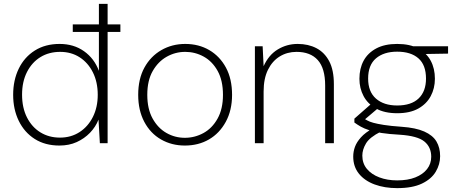

<svg xmlns="http://www.w3.org/2000/svg" viewBox="-20 -740 2379 992"><path d="M356 -575V-614H602V-575ZM287 12Q213 12 159.5 -22Q106 -56 77 -115.5Q48 -175 48 -250Q48 -326 77 -385.5Q106 -445 160 -479Q214 -513 288 -513Q361 -513 414 -475.5Q467 -438 491 -374V-720H536V0H496L489 -122Q474 -84 445 -54Q416 -24 376.5 -6Q337 12 287 12ZM290 -29Q347 -29 391 -57.5Q435 -86 460 -136Q485 -186 485 -250Q485 -316 460 -366Q435 -416 391.5 -444Q348 -472 291 -472Q233 -472 189 -445Q145 -418 119.5 -368Q94 -318 94 -251Q94 -183 119.5 -133Q145 -83 189 -56Q233 -29 290 -29Z M935 12Q867 12 812 -19.5Q757 -51 725.5 -110.5Q694 -170 694 -250Q694 -332 726 -390.5Q758 -449 813.5 -481Q869 -513 937 -513Q1007 -513 1061.5 -481Q1116 -449 1147.5 -390.5Q1179 -332 1179 -250Q1179 -170 1146.5 -110.5Q1114 -51 1059.5 -19.5Q1005 12 935 12ZM935 -28Q986 -28 1031 -52.5Q1076 -77 1104 -127Q1132 -177 1132 -250Q1132 -324 1104.5 -373.5Q1077 -423 1032.5 -447.5Q988 -472 937 -472Q886 -472 841.5 -447Q797 -422 769 -373Q741 -324 741 -250Q741 -177 768.5 -127.5Q796 -78 840 -53Q884 -28 935 -28Z M1297 0V-501H1337L1342 -398Q1368 -456 1415 -484.5Q1462 -513 1518 -513Q1573 -513 1615 -491Q1657 -469 1681 -423.5Q1705 -378 1705 -305V0H1660V-298Q1660 -387 1622 -429.5Q1584 -472 1512 -472Q1464 -472 1425.5 -448.5Q1387 -425 1364.5 -379.5Q1342 -334 1342 -267V0Z M2032 232Q1967 232 1915.5 213Q1864 194 1834.5 157.5Q1805 121 1805 69Q1805 43 1814 18.5Q1823 -6 1845 -30.5Q1867 -55 1908 -78L1948 -60Q1890 -31 1871 1Q1852 33 1852 64Q1852 104 1875.5 132.5Q1899 161 1940 176.5Q1981 192 2032 192Q2087 192 2126 176.5Q2165 161 2186.5 133.5Q2208 106 2208 70Q2208 20 2172.5 -9Q2137 -38 2045 -44Q1989 -47 1951 -53Q1913 -59 1887 -67.5Q1861 -76 1843.5 -86Q1826 -96 1811 -107V-127L1901 -206L1944 -190L1852 -112V-132Q1865 -125 1877 -118Q1889 -111 1909 -105.5Q1929 -100 1963.5 -94.5Q1998 -89 2055 -85Q2128 -80 2172 -60.5Q2216 -41 2235 -9Q2254 23 2254 67Q2254 109 2231.5 147Q2209 185 2160 208.5Q2111 232 2032 232ZM2032 -155Q1967 -155 1923.5 -179Q1880 -203 1858.5 -243.5Q1837 -284 1837 -333Q1837 -386 1858.5 -426Q1880 -466 1923.5 -489.5Q1967 -513 2032 -513Q2098 -513 2141 -489.5Q2184 -466 2205.5 -426Q2227 -386 2227 -333Q2227 -284 2205.5 -243.5Q2184 -203 2141 -179Q2098 -155 2032 -155ZM2032 -195Q2105 -195 2143 -231.5Q2181 -268 2181 -334Q2181 -404 2142 -438.5Q2103 -473 2032 -473Q1963 -473 1922.5 -438.5Q1882 -404 1882 -334Q1882 -266 1922.5 -230.5Q1963 -195 2032 -195ZM2120 -460 2102 -501H2295V-463Z"/></svg>

Font: DM Sans 18pt ExtraLight
Style: Regular
Weight: 250
Designer: Colophon Foundry, Jonny Pinhorn
Foundry: Colophon Foundry
Version: Version 4.004;gftools[0.9.30]